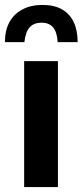

<svg xmlns="http://www.w3.org/2000/svg" viewBox="-27 -759 335 779"><path d="M71 0V-511H208V0ZM-7 -588Q-7 -636 11.5 -669.5Q30 -703 64.5 -721Q99 -739 145 -739Q193 -739 224.5 -721Q256 -703 272 -669.5Q288 -636 288 -588H207Q204 -631 187.5 -649Q171 -667 142 -667Q111 -667 94 -649Q77 -631 72 -588Z"/></svg>

Font: Chivo SemiBold
Style: Regular
Weight: 600
Designer: Hector Gatti
Foundry: Omnibus-Type
Version: Version 2.002